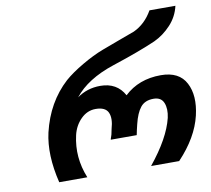

<svg xmlns="http://www.w3.org/2000/svg" viewBox="-78 -808 960 875"><g transform="rotate(-10 402.0 -370.0)"><path d="M348 -320Q309 -320 279.5 -290.5Q250 -261 240 -218Q217 -118 257 -20H127Q95 -151 118 -252Q150 -387 243 -472Q276 -501 329 -532Q382 -563 427 -580Q444 -587 503.5 -608.5Q563 -630 581 -637Q635 -662 668 -720H788Q777 -671 742.5 -634Q708 -597 665 -577Q590 -544 462 -502Q338 -461 279 -386Q326 -420 387 -420Q464 -420 498 -357Q565 -420 667 -420Q752 -420 783 -360Q814 -301 793 -211Q770 -113 682 -20H552Q643 -132 665 -223Q674 -264 662.5 -292Q651 -320 616 -320Q576 -320 555.5 -294.5Q535 -269 523 -219L517 -194Q516 -191 512 -170H392Q392 -173 395 -180.5Q398 -188 399 -193L404 -217Q418 -265 405.5 -292.5Q393 -320 348 -320Z"/></g></svg>

Font: Miedinger
Style: Bold-Italic
Weight: 700
Italic angle: -13°
Version: Version 001.000